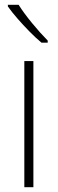

<svg xmlns="http://www.w3.org/2000/svg" viewBox="-20 -785 242 805"><path d="M120 0H82V-529H120ZM58 -765Q80 -730 115 -687.5Q150 -645 180 -615V-606H154Q130 -626 103.5 -653Q77 -680 53 -707.5Q29 -735 13 -758V-765Z"/></svg>

Font: Noto Sans Kannada SemiCondensed ExtraLight
Style: Regular
Weight: 200
Width: 4
Designer: Jelle Bosma - Monotype Design Team
Foundry: Monotype Imaging Inc.
Version: Version 2.005; ttfautohint (v1.8.4.7-5d5b)